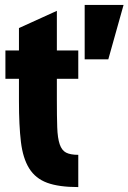

<svg xmlns="http://www.w3.org/2000/svg" viewBox="-20 -750 522 780"><path d="M2 -545V-430H57V-339Q57 -240 65 -173.5Q73 -107 98.5 -66Q124 -25 171.5 -7.5Q219 10 298 10V-121Q266 -121 248.5 -130Q231 -139 222.5 -164Q214 -189 212.5 -232.5Q211 -276 211 -345V-430H298V-545H211V-706L57 -636V-545ZM324 -509H420L482 -730H324Z"/></svg>

Font: Secuela Black
Style: Regular
Weight: 900
Designer: Fernando Haro
Foundry: deFharo
Version: Version 1.704